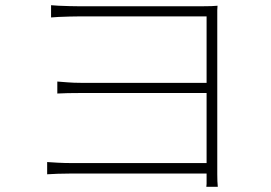

<svg xmlns="http://www.w3.org/2000/svg" viewBox="-20 -702 1040 737"><path d="M176 -682Q184 -681 205 -680Q226 -679 248.5 -678.5Q271 -678 281 -678Q292 -678 324.5 -678Q357 -678 402 -678Q447 -678 498 -678Q549 -678 599.5 -678Q650 -678 691.5 -678Q733 -678 758 -678Q778 -678 791.5 -678.5Q805 -679 815 -680Q814 -672 814 -663Q814 -654 814 -637Q814 -627 814 -587Q814 -547 814 -488.5Q814 -430 814 -362.5Q814 -295 814 -230.5Q814 -166 814 -114Q814 -62 814 -33Q814 -17 814.5 -6.5Q815 4 816 15H772Q773 10 773 4Q773 -2 773 -11Q773 -20 773 -33Q773 -67 773 -121.5Q773 -176 773 -241.5Q773 -307 773 -373Q773 -439 773 -496.5Q773 -554 773 -592Q773 -630 773 -639Q765 -639 728.5 -639Q692 -639 640 -639Q588 -639 530.5 -639Q473 -639 420 -639Q367 -639 329.5 -639Q292 -639 281 -639Q271 -639 248.5 -638.5Q226 -638 205 -637Q184 -636 176 -635ZM200 -389Q214 -388 238.5 -386Q263 -384 291 -384Q308 -384 349 -384Q390 -384 444 -384Q498 -384 556 -384Q614 -384 666 -384Q718 -384 754 -384Q790 -384 799 -384V-345Q790 -345 754 -345Q718 -345 666.5 -345Q615 -345 556.5 -345Q498 -345 444 -345Q390 -345 349.5 -345Q309 -345 292 -345Q264 -345 240 -344.5Q216 -344 200 -343ZM161 -80Q175 -79 201 -77.5Q227 -76 259 -76Q275 -76 317 -76Q359 -76 415.5 -76Q472 -76 532.5 -76Q593 -76 649 -76Q705 -76 745.5 -76Q786 -76 800 -76V-36Q786 -36 745.5 -36Q705 -36 649.5 -36Q594 -36 533 -36Q472 -36 416 -36Q360 -36 318 -36Q276 -36 259 -36Q228 -36 201.5 -35Q175 -34 161 -33Z"/></svg>

Font: Noto Sans JP Thin ExtraLight
Style: Regular
Weight: 250
Version: Version 2.004-H2;hotconv 1.0.118;makeotfexe 2.5.65603